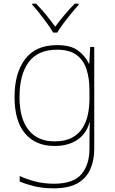

<svg xmlns="http://www.w3.org/2000/svg" viewBox="-20 -783 623 1043"><path d="M290 -538Q363 -538 402.5 -509.5Q442 -481 463 -437H465L470 -528H492V25Q492 88 470.5 136.5Q449 185 401 212.5Q353 240 273 240Q212 240 167.5 229Q123 218 87 203V173Q123 190 170 202.5Q217 215 273 215Q379 215 422.5 163Q466 111 466 25V-17Q466 -46 466.5 -67Q467 -88 468 -117H466Q448 -55 399 -22.5Q350 10 276 10Q174 10 116.5 -57.5Q59 -125 59 -256Q59 -387 117 -462.5Q175 -538 290 -538ZM290 -513Q185 -513 135.5 -445Q86 -377 86 -256Q86 -138 135.5 -76.5Q185 -15 276 -15Q335 -15 372 -35.5Q409 -56 429.5 -89.5Q450 -123 458 -164Q466 -205 466 -246V-294Q466 -357 450 -406.5Q434 -456 396 -484.5Q358 -513 290 -513ZM269 -606Q257 -627 237 -654.5Q217 -682 195.5 -709.5Q174 -737 155 -757V-763H176Q204 -735 231.5 -701Q259 -667 280 -638Q301 -667 329.5 -701Q358 -735 386 -763H407V-757Q389 -737 366.5 -709.5Q344 -682 323.5 -654.5Q303 -627 291 -606Z"/></svg>

Font: Noto Sans Thin
Style: Regular
Weight: 100
Designer: Monotype Design Team
Foundry: Monotype Imaging Inc.
Version: Version 2.007